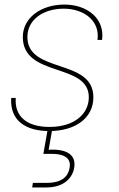

<svg xmlns="http://www.w3.org/2000/svg" viewBox="-20 -567 523 841"><path d="M196 7C309 7 389 -49 389 -141C389 -313 100 -243 100 -405C100 -482 171 -529 259 -529C346 -529 419 -477 407 -392H427C440 -486 362 -547 262 -547C161 -547 80 -490 80 -405C80 -226 369 -294 369 -141C369 -69 307 -11 197 -11C94 -11 43 -60 49 -138H29C23 -37 94 7 196 7ZM210 -7H190L170 107H207C274 107 291 135 285 168C278 207 251 234 184 234H124L121 254H184C254 254 296 218 305 168C314 114 277 84 193 89Z"/></svg>

Font: Poppins Devanagari Thin
Style: Italic
Weight: 100
Italic angle: -10°
Designer: Ninad Kale (Devanagari), Jonny Pinhorn (Latin)
Foundry: Indian Type Foundry
Version: 4.005